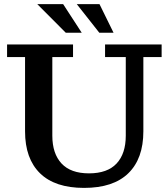

<svg xmlns="http://www.w3.org/2000/svg" viewBox="-20 -897 814 928"><path d="M297.9 -738.8 160.2 -877H285.2L375 -738.8ZM460 -738.8 351.1 -877H460.9L528.8 -738.8ZM386.2 11.2Q245.6 11.2 173.3 -59.6Q101.1 -130.4 101.1 -262.2V-621.1H14.2V-682.1H333V-621.1H232.9V-241.2Q232.9 -154.8 277.3 -106.9Q321.8 -59.1 410.2 -59.1Q499 -59.1 543.5 -106.7Q587.9 -154.3 587.9 -241.2V-621.1H487.8V-682.1H761.2V-621.1H672.9V-262.2Q672.9 -130.4 600.3 -59.6Q527.8 11.2 386.2 11.2Z"/></svg>

Font: Montagu Slab 144pt Medium
Style: Regular
Weight: 500
Designer: Florian Karsten
Foundry: Florian Karsten
Version: Version 1.000